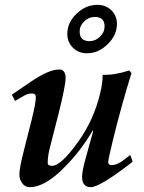

<svg xmlns="http://www.w3.org/2000/svg" viewBox="-20 -756 595 793"><path d="M528 -88Q393 17 355 17Q319 17 319 -26Q319 -50 335 -107L365 -215L363 -217Q313 -132 249 -68Q167 17 103 17Q82 17 70 -2Q60 -16 60 -37Q60 -61 79 -136Q87 -167 94.5 -197Q102 -227 110 -258Q128 -330 128 -355Q128 -370 112 -370Q94 -370 78 -360L42 -339L29 -365L108 -419Q182 -469 224 -469Q251 -469 251 -434Q251 -403 222 -287L187 -150Q177 -113 177 -83Q177 -71 195 -71Q232 -71 304 -172Q368 -262 394 -372Q404 -413 404 -447Q452 -445 514 -465L523 -454Q503 -390 484 -321.5Q465 -253 447 -180Q427 -98 427 -87Q427 -74 441 -74Q465 -74 496 -99L518 -116ZM339 -536Q304 -536 281 -559Q258 -582 258 -616Q258 -663 296 -699Q334 -736 382 -736Q417 -736 440 -713.5Q463 -691 463 -657Q463 -610 424 -573Q387 -536 339 -536ZM412 -647Q412 -686 371 -686Q347 -686 328 -668Q309 -650 309 -626Q309 -586 350 -586Q374 -586 393 -604.5Q412 -623 412 -647Z"/></svg>

Font: GFS Didot
Style: Bold Italic
Weight: 700
Italic angle: -12°
Designer: Designed by Takis Katsoulidis and George D. Matthiopoulos.
Foundry: Designed by Takis Katsoulidis and George D. Matthiopoulos.
Version: Version 1.0